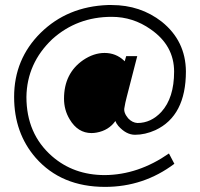

<svg xmlns="http://www.w3.org/2000/svg" viewBox="-20 -687 795 763"><path d="M36.1 -301.8Q36.1 -452.1 141.6 -556.6Q248 -661.1 408.2 -667Q417 -667 423.8 -667Q538.1 -667 623 -600.6Q717.8 -524.4 718.8 -403.3Q718.8 -226.6 597.7 -169.9Q556.6 -151.4 516.6 -151.4Q481.4 -151.4 450.2 -186.5Q441.4 -197.3 438.5 -206.1Q412.1 -168.9 364.3 -160.2Q353.5 -158.2 343.8 -158.2Q289.1 -158.2 256.8 -212.9Q234.4 -250 234.4 -294.9Q234.4 -395.5 310.5 -448.2Q352.5 -476.6 395.5 -476.6Q440.4 -476.6 472.7 -446.3Q474.6 -444.3 475.6 -443.4L481.4 -463.9H525.4L483.4 -300.8Q477.5 -278.3 474.6 -259.8Q469.7 -240.2 489.3 -216.8Q505.9 -199.2 526.4 -198.2Q580.1 -198.2 621.1 -242.2Q671.9 -297.9 671.9 -402.3Q671.9 -505.9 579.1 -570.3Q508.8 -620.1 423.8 -620.1Q286.1 -620.1 187.5 -531.2Q86.9 -435.5 85 -301.8Q85 -155.3 186.5 -66.4Q272.5 8.8 396.5 8.8Q529.3 7.8 651.4 -77.1L672.9 -36.1Q550.8 55.7 397.5 55.7Q223.6 55.7 122.1 -59.6Q36.1 -158.2 36.1 -301.8Z"/></svg>

Font: Post No Bills Colombo
Style: Regular
Weight: 400
Designer: Kosala Senevirathne, Siva Puranthara, Lasantha Premarathna, Tharique Azeez
Foundry: Mooniak
Version: Version 1.220 ; ttfautohint (v1.6)